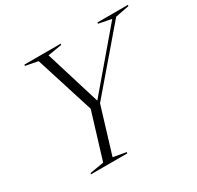

<svg xmlns="http://www.w3.org/2000/svg" viewBox="-153 -892 1098 1070"><g transform="rotate(-30 396.0 -357.5)"><path d="M677 -691 594 -707.5 596 -715H792L790 -707.5L702 -690.5L383 -318L293 -22.5L376.5 -7.5L374.5 0H141L143 -7.5L232.5 -22.5L322.5 -317.5L204 -692L124 -707.5L126 -715H360L357.5 -707.5L268 -692.5L377 -338Z"/></g></svg>

Font: Newsreader Display Light
Style: Italic
Weight: 300
Italic angle: -17°
Designer: Hugues Gentile
Foundry: Production Type
Version: Version 1.001